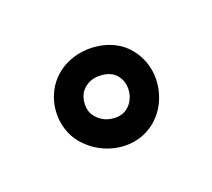

<svg xmlns="http://www.w3.org/2000/svg" viewBox="-68 -933 545 494"><g transform="rotate(30 205.0 -685.5)"><path d="M343.3 -682.6C343.3 -706.5 337.4 -729 325.2 -750C301.3 -792 257.8 -820.8 207 -820.8C183.6 -820.8 161.6 -814 141.1 -800.8C100.1 -773.9 72.3 -728.5 72.3 -679.2C72.3 -610.4 132.3 -550.3 200.7 -550.3C276.9 -550.3 343.3 -609.4 343.3 -682.6ZM267.1 -684.1C267.1 -668.9 260.7 -655.8 248 -644C235.4 -631.8 220.2 -626 202.6 -626C188.5 -626 176.3 -631.8 165 -643.1C153.8 -654.3 147.9 -667 147.9 -681.6C147.9 -697.8 154.3 -712.4 167 -725.6C179.7 -738.8 192.9 -745.1 207 -745.1C223.1 -745.1 237.3 -738.8 249.5 -726.1C261.2 -713.4 267.1 -699.2 267.1 -684.1Z"/></g></svg>

Font: Mikhak
Style: Bold
Weight: 700
Designer: Amin Abedi
Version: Version 3.2